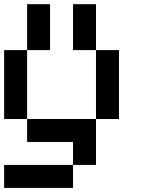

<svg xmlns="http://www.w3.org/2000/svg" viewBox="-20 -798 707 929"><path d="M555.6 -222.2H444.4V-555.6H555.6ZM444.4 -222.2V0H333.3V-111.1H111.1V-222.2ZM111.1 -222.2H0V-555.6H111.1ZM333.3 111.1H0V0H333.3ZM222.2 -555.6H111.1V-777.8H222.2ZM444.4 -555.6H333.3V-777.8H444.4Z"/></svg>

Font: Pixeloid Sans
Style: Regular
Weight: 400
Designer: GGBotNet
Foundry: GGBotNet
Version: 0.5